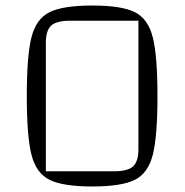

<svg xmlns="http://www.w3.org/2000/svg" viewBox="-20 -660 668 695"><path d="M314 -640Q420 -640 468 -616Q516 -592 533 -525Q550 -458 550 -312Q550 -166 533 -99.5Q516 -33 468 -9Q420 15 314 15Q208 15 159.5 -9Q111 -33 94 -99.5Q77 -166 77 -312Q77 -459 94 -525.5Q111 -592 159.5 -616Q208 -640 314 -640ZM393 -40Q442 -40 461.5 -57.5Q481 -75 481 -120V-585H234Q185 -585 165.5 -567.5Q146 -550 146 -505V-40Z"/></svg>

Font: Changa ExtraLight
Style: Regular
Weight: 275
Designer: Eduardo Rodriguez Tunni
Foundry: Eduardo Rodriguez Tunni
Version: Version 2.002; ttfautohint (v1.5) -l 8 -r 50 -G 200 -x 14 -H